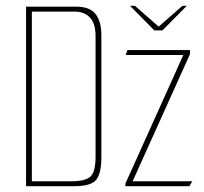

<svg xmlns="http://www.w3.org/2000/svg" viewBox="-20 -643 706 663"><path d="M429 -623H446L528 -551L610 -623H625L541 -538H513ZM70 -620H243Q290 -620 310 -594.5Q330 -569 330 -522V-99Q330 -45 312.5 -22.5Q295 0 235 0H70ZM226 -17Q275 -17 292.5 -33.5Q310 -50 310 -102V-519Q310 -562 290.5 -582.5Q271 -603 237 -603H90V-17ZM413 -9 613 -453H414L420 -470H636V-456L438 -17H644L634 0H413Z"/></svg>

Font: Smooch Sans Thin
Style: Regular
Weight: 100
Designer: Robert E. Leuschke
Foundry: Robert E. Leuschke
Version: Version 1.010